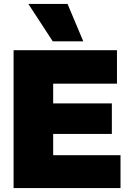

<svg xmlns="http://www.w3.org/2000/svg" viewBox="-20 -955 656 975"><path d="M49 0V-700H574V-530H250V-430H548V-275H250V-167H592V0ZM248 -745 124 -935H323L403 -745Z"/></svg>

Font: Georama ExtraBold
Style: Regular
Weight: 800
Designer: Jean-Baptiste Levee
Foundry: Production Type
Version: Version 1.001